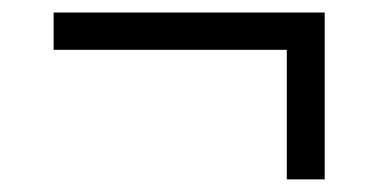

<svg xmlns="http://www.w3.org/2000/svg" viewBox="-20 -407 599 304"><path d="M494.1 -387.2V-123H434.1V-328.1H64.9V-387.2Z"/></svg>

Font: Noto Serif
Style: Regular
Weight: 400
Designer: Monotype Design team
Foundry: Monotype Imaging Inc.
Version: Version 1.02